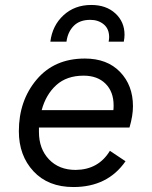

<svg xmlns="http://www.w3.org/2000/svg" viewBox="-20 -745 612 774"><path d="M344 -665Q301 -665 277 -640.5Q253 -616 248 -577H183Q191 -642 236 -683.5Q281 -725 348 -725Q408 -725 445 -691Q482 -657 482 -605Q482 -592 479 -577H418Q420 -589 420 -595Q420 -629 398 -647Q376 -665 344 -665ZM502 -231H137V-213Q137 -145 177.5 -102.5Q218 -60 285 -60Q377 -61 423 -137L486 -95Q414 9 276 9Q174 9 115 -54.5Q56 -118 56 -216Q56 -339 127.5 -424Q199 -509 322 -509Q412 -509 464 -455Q516 -401 516 -317Q516 -278 502 -231ZM317 -440Q249 -440 207 -402Q165 -364 148 -301H437Q438 -307 438 -320Q438 -375 405.5 -407.5Q373 -440 317 -440Z"/></svg>

Font: Elaine Sans
Style: Italic
Weight: 400
Italic angle: -13°
Designer: Wei Huang
Foundry: Wei Huang
Version: Version 2.001;December 24, 2019;FontCreator 12.0.0.2547 64-b